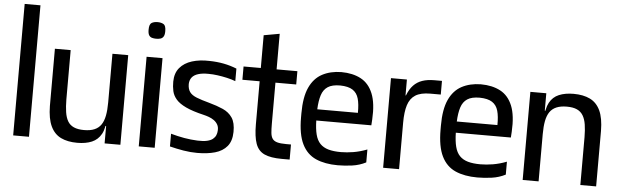

<svg xmlns="http://www.w3.org/2000/svg" viewBox="-55 -1135 4360 1353"><g transform="rotate(5 2125.5 -458.5)"><path d="M70 0V-930H181.7V0Z M524 12.7Q455.3 12.7 408 -10.3Q360.7 -33.3 335.7 -86.5Q310.7 -139.7 309.7 -228.7V-634H421.3V-285Q421.7 -234 427.5 -195.7Q433.3 -157.3 448.3 -131.8Q463.3 -106.3 491.5 -93.7Q519.7 -81 564 -81Q608 -81 637.3 -93.5Q666.7 -106 684 -131.2Q701.3 -156.3 709 -195.8Q716.7 -235.3 716.7 -289.3V-181.3Q716.7 -108.3 693.3 -66Q670 -23.7 627.2 -5.5Q584.3 12.7 524 12.7ZM703.7 -123 714.3 -187.3 748.7 -162.3V-123ZM716.7 0V-181.3V-634H828.3V0Z M958.3 0V-634H1071V0ZM1014.3 -766.3Q997.7 -766.3 984.2 -770.3Q970.7 -774.3 963.2 -786.7Q955.7 -799 955.7 -825.2Q955.7 -864.4 972.7 -874.2Q989.7 -884 1014.7 -884Q1039.7 -884 1056.7 -874.2Q1073.7 -864.4 1073.7 -825.2Q1073.7 -799 1065.8 -786.7Q1058 -774.3 1044.5 -770.3Q1031 -766.3 1014.3 -766.3Z M1372.3 10Q1324.7 10 1274.7 1.7Q1224.7 -6.7 1177.3 -18.7V-108.7Q1226 -95 1272.8 -86.8Q1319.7 -78.7 1366.7 -76.7Q1408 -75 1434.3 -81.2Q1460.7 -87.3 1475.3 -99.3Q1490 -111.3 1496.3 -126.8Q1502.7 -142.3 1503.3 -159.3Q1505 -184.3 1495 -201.8Q1485 -219.3 1468.2 -231.2Q1451.3 -243 1431.8 -250Q1412.3 -257 1395 -261Q1315.3 -279.7 1268 -302Q1220.7 -324.3 1197.5 -351Q1174.3 -377.7 1167.3 -409.2Q1160.3 -440.7 1160.7 -476Q1161.3 -536.3 1193 -574Q1224.7 -611.7 1279.3 -628.7Q1334 -645.7 1402.7 -643.3Q1456.3 -642.3 1503.7 -633.2Q1551 -624 1596 -606V-517.3Q1567.7 -528 1534.2 -535.5Q1500.7 -543 1467.3 -547.5Q1434 -552 1404.3 -552Q1360 -552.7 1330.5 -543.3Q1301 -534 1286.5 -515.3Q1272 -496.7 1271 -468.7Q1271 -433.7 1286.2 -412.5Q1301.3 -391.3 1335.8 -377.7Q1370.3 -364 1426.3 -349Q1481.3 -334 1524.3 -315Q1567.3 -296 1591.5 -260.2Q1615.7 -224.3 1614.7 -159.3Q1613.7 -94.7 1582.8 -57.7Q1552 -20.7 1498 -5.3Q1444 10 1372.3 10Z M1969.7 0Q1891.3 0 1847 -20.2Q1802.7 -40.3 1784.8 -90.2Q1767 -140 1767 -227.3V-435H1878.7V-240.7Q1878.7 -202 1881.2 -176.3Q1883.7 -150.7 1894.2 -135.3Q1904.7 -120 1927.7 -113.3Q1950.7 -106.7 1992 -106.7H2025.7V0ZM1645 -531.3V-625.3H2025.7V-531.3ZM1767 -296V-857L1878.7 -877V-296Z M2366.7 10.3Q2276 10.3 2211.7 -18Q2147.3 -46.3 2113.5 -114.8Q2079.7 -183.3 2079.7 -303.3V-332Q2079.7 -447 2111 -515.2Q2142.3 -583.3 2200 -614.2Q2257.7 -645 2335 -646Q2416.7 -645.7 2474 -615Q2531.3 -584.3 2559.3 -515.5Q2587.3 -446.7 2580.7 -332L2578 -290.7H2188.7Q2190 -231.3 2200.2 -191.7Q2210.3 -152 2233 -128.3Q2255.7 -104.7 2292 -94.3Q2328.3 -84 2380.7 -84Q2422 -84 2469 -91.8Q2516 -99.7 2565.3 -118.7V-27.3Q2520 -4 2467.8 3.2Q2415.7 10.3 2366.7 10.3ZM2188.7 -370H2476Q2477 -431 2465.8 -470.5Q2454.7 -510 2423.8 -530.2Q2393 -550.3 2335 -551.3Q2278.7 -551.3 2247.8 -531Q2217 -510.7 2204.2 -470.5Q2191.3 -430.3 2188.7 -370Z M2687 0V-634H2799.7V-521.7H2802.7Q2820 -567 2846 -594.2Q2872 -621.3 2908.2 -633.7Q2944.3 -646 2992.3 -646H3046.7V-549.3H2972.3Q2905.3 -549.3 2867.8 -525.7Q2830.3 -502 2815 -453.3Q2799.7 -404.7 2799.7 -328V0Z M3353.7 10.3Q3263 10.3 3198.7 -18Q3134.3 -46.3 3100.5 -114.8Q3066.7 -183.3 3066.7 -303.3V-332Q3066.7 -447 3098 -515.2Q3129.3 -583.3 3187 -614.2Q3244.7 -645 3322 -646Q3403.7 -645.7 3461 -615Q3518.3 -584.3 3546.3 -515.5Q3574.3 -446.7 3567.7 -332L3565 -290.7H3175.7Q3177 -231.3 3187.2 -191.7Q3197.3 -152 3220 -128.3Q3242.7 -104.7 3279 -94.3Q3315.3 -84 3367.7 -84Q3409 -84 3456 -91.8Q3503 -99.7 3552.3 -118.7V-27.3Q3507 -4 3454.8 3.2Q3402.7 10.3 3353.7 10.3ZM3175.7 -370H3463Q3464 -431 3452.8 -470.5Q3441.7 -510 3410.8 -530.2Q3380 -550.3 3322 -551.3Q3265.7 -551.3 3234.8 -531Q3204 -510.7 3191.2 -470.5Q3178.3 -430.3 3175.7 -370Z M3786.7 -334V-442Q3786.7 -515 3809.7 -557.3Q3832.7 -599.7 3875.8 -617.8Q3919 -636 3979 -636Q4048 -636 4095.7 -612.7Q4143.3 -589.3 4168.2 -536.2Q4193 -483 4193.7 -392.7L4082 -338.3Q4081.7 -389.3 4075.7 -427.5Q4069.7 -465.7 4054.3 -491.2Q4039 -516.7 4011.3 -529.3Q3983.7 -542 3939.3 -542Q3896 -542 3866.3 -529.5Q3836.7 -517 3819.3 -492Q3802 -467 3794.3 -427.5Q3786.7 -388 3786.7 -334ZM3674 0V-623.3H3786.7V-442V0ZM3788.7 -436 3753.7 -461V-500H3799.7ZM4082 0V-397L4193.7 -394.7V0Z"/></g></svg>

Font: Matangi Light
Style: Regular
Weight: 300
Designer: Prashant Pant
Foundry: The Graphic Ant
Version: Version 3.002